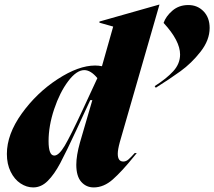

<svg xmlns="http://www.w3.org/2000/svg" viewBox="-20 -806 935 838"><path d="M766 -568Q766 -628 694 -706Q704 -735 732.5 -759.5Q761 -784 802 -784Q842 -784 868.5 -756.5Q895 -729 895 -684Q895 -631 855.5 -580.5Q816 -530 767.5 -495Q719 -460 660 -423L655 -430Q707 -463 736.5 -495.5Q766 -528 766 -568ZM494 -135Q494 -101 518 -101Q530 -101 540.5 -110Q551 -119 568 -138H577L563 -121Q512 -58 472.5 -23Q433 12 389 12Q356 12 334.5 -12.5Q313 -37 313 -87Q313 -127 329 -184L383 -369H374L352 -322Q318 -248 315 -242Q269 -143 243 -94Q217 -45 188.5 -16.5Q160 12 125 12Q96 12 69.5 -5.5Q43 -23 26.5 -56.5Q10 -90 10 -134Q10 -220 75 -310.5Q140 -401 231.5 -460.5Q323 -520 395 -520Q410 -520 425 -517L474 -690L414 -707V-712L675 -786H676L503 -186Q494 -153 494 -135ZM217 -127Q237 -127 262.5 -170Q288 -213 341 -327L405 -465Q376 -500 348 -500Q314 -500 277.5 -451.5Q241 -403 216.5 -330Q192 -257 192 -190Q192 -127 217 -127Z"/></svg>

Font: Nyght Serif Dark Italic
Style: Regular
Weight: 800
Italic angle: -16°
Designer: Maksym Kobuzan
Version: Version 0.400